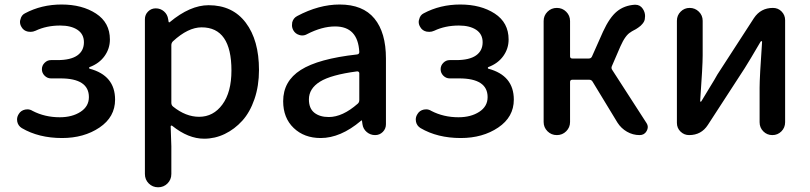

<svg xmlns="http://www.w3.org/2000/svg" viewBox="-20 -584 3500 830"><path d="M248 12.7Q147.5 12.7 74.2 -30.3Q58.6 -40 54.7 -57.6Q53.7 -62.5 53.7 -67.4Q53.7 -80.1 61.5 -91.8Q70.3 -106.4 88.9 -110.4Q93.8 -111.3 98.6 -111.3Q110.4 -111.3 121.1 -104.5Q173.8 -77.1 238.3 -77.1Q292 -77.1 328.1 -100.6Q364.3 -124 364.3 -164.1Q364.3 -245.1 241.2 -245.1H200.2Q184.6 -245.1 172.9 -256.8Q161.1 -268.6 161.1 -284.7Q161.1 -300.8 172.9 -312.5Q184.6 -324.2 200.2 -324.2H228.5Q285.2 -324.2 314 -344.2Q342.8 -364.3 342.8 -401.4Q342.8 -436.5 314.9 -455.1Q287.1 -473.6 240.2 -473.6Q180.7 -473.6 133.8 -451.2Q123 -446.3 112.3 -446.3Q106.4 -446.3 100.6 -447.3Q82 -451.2 73.2 -466.8Q66.4 -477.5 66.4 -489.3Q66.4 -495.1 68.4 -500Q72.3 -518.6 87.9 -526.4Q159.2 -564.5 246.1 -564.5Q335 -564.5 395 -525.4Q455.1 -486.3 455.1 -413.1Q455.1 -374 432.1 -341.8Q409.2 -309.6 367.2 -293.9Q365.2 -293 365.2 -290.5Q365.2 -288.1 367.2 -287.1Q477.5 -257.8 477.5 -153.3Q477.5 -78.1 410.2 -32.7Q342.8 12.7 248 12.7Z M606.4 168V-501Q606.4 -520.5 620.1 -534.2Q633.8 -547.9 653.3 -547.9Q673.8 -547.9 689 -534.7Q704.1 -521.5 707 -501L709 -489.3Q710 -487.3 711.4 -487.3Q712.9 -487.3 713.9 -488.3Q801.8 -561.5 881.8 -561.5Q985.4 -561.5 1042.5 -485.8Q1099.6 -410.2 1099.6 -281.2Q1099.6 -212.9 1080.1 -155.8Q1060.5 -98.6 1027.3 -62Q994.1 -25.4 951.7 -4.9Q909.2 15.6 862.3 15.6Q793.9 15.6 724.6 -40Q722.7 -42 720.2 -41Q717.8 -40 717.8 -37.1L720.7 47.9V168Q720.7 192.4 704.1 209Q687.5 225.6 663.6 225.6Q639.6 225.6 623 209Q606.4 192.4 606.4 168ZM840.8 -79.1Q902.3 -79.1 941.4 -132.3Q980.5 -185.5 980.5 -279.3Q980.5 -465.8 851.6 -465.8Q793 -465.8 727.5 -405.3Q720.7 -398.4 720.7 -388.7V-139.6Q720.7 -128.9 728.5 -123Q783.2 -79.1 840.8 -79.1Z M1366.2 12.7Q1294.9 12.7 1249.5 -30.8Q1204.1 -74.2 1204.1 -146.5Q1204.1 -233.4 1280.3 -281.7Q1356.4 -330.1 1523.4 -348.6Q1533.2 -349.6 1533.2 -359.4Q1527.3 -469.7 1428.7 -469.7Q1372.1 -469.7 1307.6 -436.5Q1297.9 -430.7 1286.1 -430.7Q1280.3 -430.7 1274.4 -432.6Q1256.8 -437.5 1248 -453.1Q1242.2 -463.9 1242.2 -474.6Q1242.2 -481.4 1243.2 -487.3Q1248 -505.9 1264.6 -514.6Q1358.4 -564.5 1448.2 -564.5Q1548.8 -564.5 1598.6 -503.9Q1648.4 -443.4 1648.4 -331.1V-46.9Q1648.4 -27.3 1634.8 -13.7Q1621.1 0 1601.6 0Q1581.1 0 1565.4 -13.2Q1549.8 -26.4 1546.9 -46.9L1544.9 -61.5Q1543.9 -63.5 1542.5 -63.5Q1541 -63.5 1540 -61.5Q1452.1 12.7 1366.2 12.7ZM1401.4 -78.1Q1460.9 -78.1 1526.4 -135.7Q1533.2 -141.6 1533.2 -151.4V-267.6Q1533.2 -271.5 1530.3 -273.4Q1528.3 -275.4 1525.4 -275.4Q1524.4 -275.4 1523.4 -275.4Q1411.1 -260.7 1363.3 -231Q1315.4 -201.2 1315.4 -154.3Q1315.4 -115.2 1338.9 -96.7Q1362.3 -78.1 1401.4 -78.1Z M1971.7 12.7Q1871.1 12.7 1797.9 -30.3Q1782.2 -40 1778.3 -57.6Q1777.3 -62.5 1777.3 -67.4Q1777.3 -80.1 1785.2 -91.8Q1793.9 -106.4 1812.5 -110.4Q1817.4 -111.3 1822.3 -111.3Q1834 -111.3 1844.7 -104.5Q1897.5 -77.1 1961.9 -77.1Q2015.6 -77.1 2051.8 -100.6Q2087.9 -124 2087.9 -164.1Q2087.9 -245.1 1964.8 -245.1H1923.8Q1908.2 -245.1 1896.5 -256.8Q1884.8 -268.6 1884.8 -284.7Q1884.8 -300.8 1896.5 -312.5Q1908.2 -324.2 1923.8 -324.2H1952.1Q2008.8 -324.2 2037.6 -344.2Q2066.4 -364.3 2066.4 -401.4Q2066.4 -436.5 2038.6 -455.1Q2010.7 -473.6 1963.9 -473.6Q1904.3 -473.6 1857.4 -451.2Q1846.7 -446.3 1835.9 -446.3Q1830.1 -446.3 1824.2 -447.3Q1805.7 -451.2 1796.9 -466.8Q1790 -477.5 1790 -489.3Q1790 -495.1 1792 -500Q1795.9 -518.6 1811.5 -526.4Q1882.8 -564.5 1969.7 -564.5Q2058.6 -564.5 2118.7 -525.4Q2178.7 -486.3 2178.7 -413.1Q2178.7 -374 2155.8 -341.8Q2132.8 -309.6 2090.8 -293.9Q2088.9 -293 2088.9 -290.5Q2088.9 -288.1 2090.8 -287.1Q2201.2 -257.8 2201.2 -153.3Q2201.2 -78.1 2133.8 -32.7Q2066.4 12.7 1971.7 12.7Z M2625 -297.9Q2621.1 -289.1 2627 -281.2L2774.4 -52.7Q2780.3 -43.9 2780.3 -34.2Q2780.3 -26.4 2775.4 -17.6Q2765.6 0 2745.1 0Q2715.8 0 2690.4 -14.6Q2665 -29.3 2649.4 -53.7L2542 -230.5Q2537.1 -239.3 2527.3 -239.3H2454.1Q2444.3 -239.3 2444.3 -229.5V-56.6Q2444.3 -33.2 2427.7 -16.6Q2411.1 0 2387.2 0Q2363.3 0 2346.7 -16.6Q2330.1 -33.2 2330.1 -56.6V-493.2Q2330.1 -516.6 2346.7 -533.2Q2363.3 -549.8 2387.2 -549.8Q2411.1 -549.8 2427.7 -533.2Q2444.3 -516.6 2444.3 -493.2V-340.8Q2444.3 -331.1 2454.1 -331.1H2525.4Q2535.2 -331.1 2539.1 -339.8L2586.9 -447.3Q2615.2 -508.8 2647 -534.7Q2678.7 -560.5 2723.6 -563.5Q2725.6 -563.5 2726.6 -563.5Q2747.1 -563.5 2758.8 -545.9Q2768.6 -531.2 2768.6 -514.6Q2768.6 -508.8 2767.6 -503.9V-502Q2766.6 -496.1 2764.2 -491.2Q2761.7 -486.3 2757.3 -481Q2752.9 -475.6 2749.5 -472.7Q2746.1 -469.7 2739.3 -464.8Q2732.4 -460 2729 -458Q2725.6 -456.1 2717.3 -451.7Q2709 -447.3 2707 -445.3Q2683.6 -432.6 2662.1 -383.8Z M2959 0Q2937.5 0 2921.9 -15.1Q2906.2 -30.3 2906.2 -52.7V-494.1Q2906.2 -517.6 2922.4 -533.7Q2938.5 -549.8 2961.4 -549.8Q2984.4 -549.8 3001 -533.7Q3017.6 -517.6 3017.6 -494.1V-344.7Q3017.6 -298.8 3006.8 -147.5Q3005.9 -144.5 3008.8 -144.5Q3011.7 -144.5 3012.7 -147.5Q3021.5 -163.1 3046.9 -204.1Q3072.3 -245.1 3081.1 -261.7L3239.3 -505.9Q3268.6 -549.8 3321.3 -549.8Q3343.8 -549.8 3358.9 -534.2Q3374 -518.6 3374 -497.1V-55.7Q3374 -32.2 3357.9 -16.1Q3341.8 0 3318.8 0Q3295.9 0 3279.8 -16.1Q3263.7 -32.2 3263.7 -55.7V-205.1Q3263.7 -250 3274.4 -403.3Q3274.4 -406.2 3272 -406.2Q3269.5 -406.2 3267.6 -403.3Q3219.7 -321.3 3199.2 -289.1L3040 -43.9Q3011.7 0 2959 0Z"/></svg>

Font: Gen Jyuu GothicX Medium
Style: Regular
Weight: 500
Designer: Ryoko NISHIZUKA (kana &amp; ideographs); Paul D. Hunt (Latin, Greek &amp; Cyrillic); Wenlong ZHANG (bopomofo); Sandoll C
Version: Version 1.058.20140828